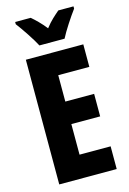

<svg xmlns="http://www.w3.org/2000/svg" viewBox="-137 -996 714 1062"><g transform="rotate(-15 219.5 -465.5)"><path d="M158 -771H302C322 -811 367 -879 396 -918V-931H309C286 -911 257 -887 229 -850C202 -885 172 -913 151 -931H62V-918C90 -882 140 -807 158 -771ZM394 0V-130H216V-305H381V-434H216V-585H394V-714H65V0Z"/></g></svg>

Font: Noto Sans Gurmukhi UI ExtraCondensed ExtraBold
Style: Regular
Weight: 800
Width: 2
Designer: Jelle Bosma - Monotype Design Team
Foundry: Monotype Imaging Inc.
Version: Version 2.004